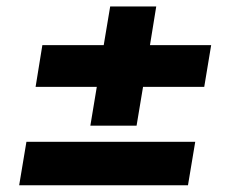

<svg xmlns="http://www.w3.org/2000/svg" viewBox="-20 -587 706 582"><path d="M87.9 -323.7 108.4 -450.2H294.4L314 -567.4H453.6L434.6 -450.2H620.1L599.1 -323.7H413.6L394 -206.1H253.9L273.4 -323.7ZM38.1 -25.4 60.1 -157.2H571.8L549.8 -25.4Z"/></svg>

Font: Inter Display ExtraBold
Style: Italic
Weight: 800
Italic angle: -9.39999°
Designer: Rasmus Andersson
Foundry: rsms
Version: Version 4.000;git-a52131595